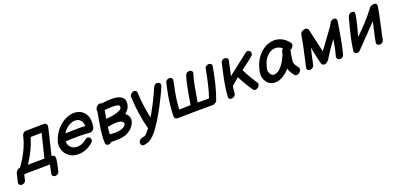

<svg xmlns="http://www.w3.org/2000/svg" viewBox="-39 -1450 5291 2548"><g transform="rotate(-20 2606.5 -176.5)"><path d="M407 118Q402 142 415 154.5Q428 167 447.5 167.5Q467 168 484.5 156Q502 144 507 118L511 99L518 67L526 29Q534 -6 536 -27Q538 -41 538 -50Q539 -58 537 -64Q533 -84 517 -93Q509 -97 500 -98Q497 -98 494 -99H491Q495 -120 537 -290Q560 -385 569 -423L579 -466Q581 -476 581 -483Q581 -488 582 -492Q582 -504 577 -513Q570 -525 557 -530Q553 -531 551 -532Q548 -533 545 -533H506Q481 -533 431 -532Q317 -530 304 -529H303Q296 -531 289 -531Q268 -531 250.5 -516.5Q233 -502 229 -481Q190 -298 44 -95Q14 -94 -5 -70Q-16 -57 -21 -42Q-35 14 -49 76Q-54 100 -41 112.5Q-28 125 -8.5 125.5Q11 126 28.5 114Q46 102 51 76Q65 14 67 5Q72 5 95 4Q118 3 149 3Q180 3 211.5 2.5Q243 2 264 2Q357 1 408 0H433L426 30L418 68L411 100L407 118ZM156 -96Q270 -266 316 -430Q353 -431 411 -432Q446 -433 472 -433L470 -425Q461 -387 438 -294Q397 -128 391 -99Q348 -99 284 -98Q237 -98 156 -96Z M1042 -79Q1063 -97 1064.5 -116.5Q1066 -136 1055 -149.5Q1044 -163 1025 -164.5Q1006 -166 985 -149Q944 -114 899.5 -103Q855 -92 817 -102.5Q779 -113 756 -142.5Q733 -172 734 -217H736Q951 -228 1072 -215Q1091 -213 1108 -224Q1135 -239 1141 -267Q1157 -342 1142.5 -399Q1128 -456 1088.5 -491Q1049 -526 992 -533Q936 -540 876.5 -519Q817 -498 764 -453Q711 -408 673 -341Q615 -242 630 -162Q645 -82 712 -34Q742 -12 783 -4Q824 4 866 0Q907 -3 954 -23.5Q1001 -44 1042 -79ZM766 -318Q805 -381 858.5 -410Q912 -439 959 -433Q997 -429 1022 -400Q1047 -371 1047 -319Q939 -326 766 -318Z M1267 16Q1285 12 1299 -3Q1433 4 1504 -21Q1545 -36 1579.5 -64.5Q1614 -93 1633 -129Q1656 -170 1650.5 -210.5Q1645 -251 1610 -280Q1606 -285 1601 -288Q1611 -296 1620 -305Q1678 -358 1674 -439Q1670 -495 1609 -520Q1569 -537 1504 -538Q1437 -540 1355 -527Q1342 -535 1325 -534Q1307 -532 1291.5 -519Q1276 -506 1270 -489Q1262 -475 1262 -461Q1263 -454 1265 -448Q1260 -415 1244 -326Q1228 -237 1220 -173Q1213 -110 1212 -50Q1212 -45 1213 -40Q1213 -30 1214 -19Q1214 1 1230 11.5Q1246 22 1267 16ZM1316 -104Q1317 -149 1325 -206Q1395 -219 1436 -221Q1507 -224 1535 -200Q1556 -181 1544 -159Q1538 -146 1522.5 -134Q1507 -122 1488 -115Q1454 -103 1406.5 -101.5Q1359 -100 1316 -104ZM1342 -314Q1355 -386 1362 -430Q1429 -439 1480 -438Q1528 -437 1554 -427Q1572 -419 1571 -402Q1572 -382 1558 -370Q1541 -353 1499 -340Q1440 -321 1342 -314Z M1707 182Q1710 182 1722.5 179Q1735 176 1742 174Q1760 170 1775 161Q1829 133 1899 39Q1951 -32 2014 -142Q2065 -233 2111 -326Q2157 -419 2177 -471Q2186 -495 2176.5 -510Q2167 -525 2148.5 -529Q2130 -533 2111 -523.5Q2092 -514 2082 -489Q2069 -457 2045 -405.5Q2021 -354 1990.5 -294Q1960 -234 1927 -176L1900 -130Q1861 -301 1852 -497Q1851 -517 1836 -528Q1819 -539 1798.5 -532.5Q1778 -526 1763.5 -509Q1749 -492 1751 -471Q1762 -224 1819 -12L1820 -8V-7Q1770 61 1744 75Q1740 77 1737 78H1731Q1728 79 1719 81Q1710 83 1699 86Q1673 94 1661.5 112Q1650 130 1652.5 149Q1655 168 1669 178.5Q1683 189 1707 182Z M2243 3Q2368 -2 2730 -2Q2746 -2 2761 -11Q2788 -22 2798 -49Q2862 -221 2908 -484Q2913 -508 2899.5 -520Q2886 -532 2866 -532Q2846 -532 2829 -519Q2812 -506 2808 -480Q2768 -252 2716 -102H2555Q2562 -137 2572 -195L2588 -290Q2592 -315 2599 -348.5Q2606 -382 2614.5 -416.5Q2623 -451 2632 -479Q2640 -503 2629.5 -517Q2619 -531 2599.5 -533.5Q2580 -536 2561.5 -525.5Q2543 -515 2534 -489Q2525 -460 2516 -423Q2507 -386 2499.5 -350.5Q2492 -315 2488 -289Q2483 -263 2477 -227Q2471 -191 2465 -156.5Q2459 -122 2455 -102Q2368 -101 2294 -98Q2295 -137 2300 -181Q2305 -225 2311.5 -268.5Q2318 -312 2325 -347Q2335 -400 2353 -486Q2358 -510 2345 -522.5Q2332 -535 2312.5 -535.5Q2293 -536 2275.5 -524Q2258 -512 2253 -486Q2243 -438 2235 -400.5Q2227 -363 2221 -331Q2215 -299 2210 -265.5Q2205 -232 2201 -190Q2191 -107 2192 -37Q2194 0 2231 2Q2237 3 2243 3Z M3302 -16Q3315 2 3334.5 1.5Q3354 1 3371.5 -12.5Q3389 -26 3396 -45Q3403 -64 3390 -82Q3310 -201 3262 -303Q3371 -383 3429 -432Q3451 -449 3453 -468.5Q3455 -488 3443.5 -502Q3432 -516 3413 -518Q3394 -520 3374 -502Q3337 -472 3091 -280Q3094 -294 3100 -321Q3106 -348 3112.5 -379.5Q3119 -411 3125.5 -439Q3132 -467 3135 -482Q3140 -506 3127 -518.5Q3114 -531 3094.5 -532Q3075 -533 3057.5 -520.5Q3040 -508 3035 -482Q3028 -449 3018.5 -407.5Q3009 -366 3000 -323.5Q2991 -281 2984 -245Q2978 -213 2969 -153Q2961 -95 2957 -39Q2955 -15 2969.5 -5Q2984 5 3004 2.5Q3024 0 3040.5 -14.5Q3057 -29 3058 -53Q3062 -100 3068 -146L3069 -148L3172 -236Q3222 -134 3302 -16Z M3639 -2Q3686 -8 3732 -36Q3778 -64 3815 -105Q3821 -111 3827 -119Q3836 -74 3884 -11Q3899 7 3919.5 5Q3940 3 3957 -11Q3974 -25 3980.5 -45Q3987 -65 3974 -84Q3931 -138 3928 -168Q3928 -175 3928.5 -193.5Q3929 -212 3931 -220Q3932 -229 3935 -249Q3937 -268 3940 -283L3942 -292Q3942 -293 3944 -301Q3946 -308 3948 -316Q3950 -329 3951 -338Q3964 -342 3974 -350Q3992 -365 3997.5 -386Q4003 -407 3991 -423Q3939 -495 3863 -520Q3786 -545 3706 -517Q3626 -490 3565 -417.5Q3504 -345 3478 -244Q3466 -195 3465 -161.5Q3464 -128 3482 -88Q3506 -38 3546.5 -16.5Q3587 5 3639 -2ZM3647 -104Q3602 -98 3581 -145Q3574 -160 3571.5 -172Q3569 -184 3571.5 -199.5Q3574 -215 3581 -240Q3599 -314 3638 -359.5Q3677 -405 3721 -420Q3797 -446 3864 -392Q3863 -391 3862.5 -390.5Q3862 -390 3861 -389Q3852 -380 3847 -370Q3842 -360 3837 -341Q3835 -334 3834 -327Q3832 -320 3831 -316L3830 -312Q3790 -217 3742 -163Q3695 -110 3647 -104Z M4333 -7Q4344 -12 4352 -20Q4364 -27 4373 -39L4444 -150Q4484 -210 4513 -245L4537 -277L4535 -267Q4515 -148 4489 -51Q4483 -27 4495 -13.5Q4507 0 4526.5 2Q4546 4 4564 -7.5Q4582 -19 4588 -45Q4614 -144 4636 -271Q4643 -310 4653 -373Q4664 -443 4671 -481Q4674 -502 4662 -516Q4650 -530 4629 -529Q4611 -528 4595 -516Q4579 -504 4573 -487L4572 -486Q4562 -467 4551 -449Q4539 -430 4362 -192L4349 -172L4313 -327L4273 -504Q4268 -521 4251.5 -528.5Q4235 -536 4216 -529H4214Q4193 -528 4176 -512.5Q4159 -497 4156 -476Q4146 -411 4132 -344Q4118 -277 4097 -184Q4076 -90 4067 -49Q4061 -25 4073.5 -12.5Q4086 0 4105.5 0.5Q4125 1 4143 -11.5Q4161 -24 4167 -49Q4175 -89 4193 -168Q4211 -246 4217 -273Q4250 -104 4271 -30Q4277 -11 4295 -4.5Q4313 2 4333 -7Z M4745 -5Q4759 7 4780 3Q4801 -1 4816 -18Q4862 -68 5011 -220L5108 -321L5094 -256Q5060 -110 5049 -46Q5046 -22 5059.5 -10Q5073 2 5092.5 2Q5112 2 5129 -11Q5146 -24 5150 -50Q5161 -113 5194 -255Q5223 -387 5240 -485Q5243 -506 5230.5 -519.5Q5218 -533 5197 -532Q5187 -531 5179 -528Q5153 -525 5136 -504Q5065 -404 4945 -281L4855 -190Q4856 -197 4863 -221Q4870 -245 4879 -280Q4888 -315 4897.5 -353Q4907 -391 4914.5 -426Q4922 -461 4924.5 -485Q4927 -509 4923 -516Q4911 -532 4891 -532Q4871 -532 4853 -519Q4835 -506 4830 -485Q4828 -480 4822.5 -459.5Q4817 -439 4809.5 -409.5Q4802 -380 4794 -349.5Q4786 -319 4780 -294Q4774 -269 4771 -257Q4766 -237 4758.5 -202.5Q4751 -168 4744 -129.5Q4737 -91 4734 -59Q4734 -58 4734 -57Q4734 -56 4734 -55Q4721 -23 4745 -5Z"/></g></svg>

Font: Balsamiq Sans
Style: Italic
Weight: 400
Italic angle: -12°
Designer: Michael Angeles
Foundry: Balsamiq SRL
Version: Version 1.020; ttfautohint (v1.8.4.7-5d5b);gftools[0.9.26]